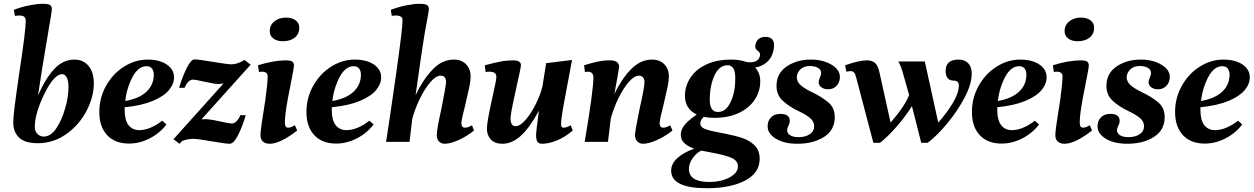

<svg xmlns="http://www.w3.org/2000/svg" viewBox="-20 -750 6627 1015"><path d="M50 -102Q50 -129 58.5 -196Q67 -263 83 -372Q116 -587 116 -639Q116 -655 108 -661.5Q100 -668 83 -668Q73 -668 59 -666L53 -698Q95 -714 136.5 -722Q178 -730 208 -730Q231 -730 242.5 -724.5Q254 -719 254 -703Q255 -695 236 -586Q197 -358 181 -246Q222 -338 268 -386.5Q314 -435 374 -435Q421 -435 448.5 -401Q476 -367 476 -309Q476 -238 437.5 -164Q399 -90 331 -41.5Q263 7 179 7Q111 7 80.5 -23Q50 -53 50 -102ZM324 -176Q342 -236 342 -290Q342 -324 332.5 -341Q323 -358 309 -358Q266 -358 215 -254.5Q164 -151 164 -78Q164 -56 178 -42Q192 -28 211 -28Q248 -28 277.5 -71.5Q307 -115 324 -176Z M505 -158Q505 -233 541 -297Q577 -361 636 -398Q695 -435 760 -435Q823 -435 861.5 -409Q900 -383 900 -341Q900 -306 873 -273.5Q846 -241 787.5 -216.5Q729 -192 639 -183V-168Q639 -115 659.5 -88.5Q680 -62 716 -62Q773 -62 838 -112L860 -92Q825 -46 771.5 -18.5Q718 9 662 9Q588 9 546.5 -35.5Q505 -80 505 -158ZM793 -355Q793 -375 783.5 -387.5Q774 -400 754 -400Q703 -400 669 -319Q648 -270 642 -216Q716 -229 754.5 -265.5Q793 -302 793 -355Z M1162 -309Q1147 -306 1134 -306Q1115 -306 1064 -317.5Q1013 -329 1000 -329Q974 -329 956 -286H927Q944 -344 967 -390Q990 -436 1008 -436Q1028 -436 1105.5 -423Q1183 -410 1203 -410Q1235 -410 1273 -433L1305 -408L1045 -119Q1056 -120 1064 -120Q1090 -120 1141.5 -108.5Q1193 -97 1205 -97Q1231 -97 1251 -141H1279Q1261 -79 1238 -34.5Q1215 10 1194 10Q1173 10 1098.5 -3Q1024 -16 1002 -16Q973 -16 943 -5L929 10L897 -14Z M1357 -36Q1357 -53 1363 -93.5Q1369 -134 1371 -147L1383 -223Q1395 -313 1395 -346Q1395 -371 1365 -371Q1357 -371 1349 -369L1344 -405Q1427 -431 1493 -431Q1513 -431 1523.5 -425.5Q1534 -420 1534 -402Q1534 -393 1522 -333Q1505 -246 1502 -230Q1486 -144 1486 -102Q1486 -75 1503 -75Q1519 -75 1539 -88L1551 -60Q1509 -27 1471.5 -8.5Q1434 10 1406 10Q1383 10 1370 -1.5Q1357 -13 1357 -36ZM1406 -585Q1406 -617 1430.5 -637Q1455 -657 1492 -657Q1524 -657 1543 -642.5Q1562 -628 1562 -604Q1562 -570 1538 -551Q1514 -532 1475 -532Q1444 -532 1425 -546.5Q1406 -561 1406 -585Z M1600 -158Q1600 -233 1636 -297Q1672 -361 1731 -398Q1790 -435 1855 -435Q1918 -435 1956.5 -409Q1995 -383 1995 -341Q1995 -306 1968 -273.5Q1941 -241 1882.5 -216.5Q1824 -192 1734 -183V-168Q1734 -115 1754.5 -88.5Q1775 -62 1811 -62Q1868 -62 1933 -112L1955 -92Q1920 -46 1866.5 -18.5Q1813 9 1757 9Q1683 9 1641.5 -35.5Q1600 -80 1600 -158ZM1888 -355Q1888 -375 1878.5 -387.5Q1869 -400 1849 -400Q1798 -400 1764 -319Q1743 -270 1737 -216Q1811 -229 1849.5 -265.5Q1888 -302 1888 -355Z M2289 -35Q2289 -66 2314 -178Q2338 -299 2338 -316Q2338 -350 2309 -350Q2284 -350 2254 -314.5Q2224 -279 2198 -225Q2172 -171 2159 -119L2145 0H2021Q2039 -113 2073.5 -355.5Q2108 -598 2108 -644Q2108 -656 2099 -662Q2090 -668 2075 -668Q2060 -668 2051 -666L2046 -698Q2088 -714 2129 -722Q2170 -730 2198 -730Q2224 -730 2235.5 -724.5Q2247 -719 2247 -701Q2247 -690 2237 -640Q2225 -579 2208 -464L2177 -247Q2214 -326 2265 -380.5Q2316 -435 2379 -435Q2420 -435 2444 -410Q2468 -385 2468 -345Q2468 -323 2461 -290Q2454 -257 2440 -197Q2419 -117 2419 -98Q2419 -90 2423 -82.5Q2427 -75 2438 -75Q2455 -75 2475 -88L2486 -60Q2446 -28 2403 -9Q2360 10 2331 10Q2313 10 2301 -2Q2289 -14 2289 -35Z M2554 -70Q2554 -106 2584 -239Q2604 -326 2604 -344Q2604 -371 2567 -371Q2555 -371 2547 -369L2543 -405Q2597 -419 2628 -425Q2659 -431 2693 -431Q2734 -431 2734 -405Q2734 -395 2713 -302Q2690 -198 2684.5 -167Q2679 -136 2679 -122Q2679 -104 2685.5 -93.5Q2692 -83 2706 -83Q2730 -83 2759.5 -117.5Q2789 -152 2813.5 -202Q2838 -252 2848 -295L2867 -416L3004 -433Q2965 -228 2955.5 -173Q2946 -118 2946 -92Q2946 -75 2959 -75Q2977 -75 2997 -88L3008 -60Q2964 -23 2921.5 -6.5Q2879 10 2846 10Q2828 10 2821 -1Q2814 -12 2814 -36Q2814 -54 2829 -165Q2777 -70 2731 -30Q2685 10 2636 10Q2596 10 2575 -12.5Q2554 -35 2554 -70Z M3337 -35Q3337 -58 3362 -178Q3387 -288 3387 -316Q3387 -332 3379 -341Q3371 -350 3357 -350Q3333 -350 3303.5 -316Q3274 -282 3248.5 -229Q3223 -176 3209 -124L3194 0H3071Q3117 -273 3117 -339Q3117 -371 3088 -371Q3080 -371 3072 -369L3068 -405Q3106 -417 3138.5 -424Q3171 -431 3204 -431Q3253 -431 3253 -396Q3249 -368 3228 -253Q3264 -330 3314.5 -382.5Q3365 -435 3427 -435Q3468 -435 3492 -410Q3516 -385 3516 -345Q3516 -323 3509 -290Q3502 -257 3488 -197Q3467 -117 3467 -98Q3467 -90 3471 -82.5Q3475 -75 3486 -75Q3503 -75 3523 -88L3535 -60Q3495 -28 3451.5 -9Q3408 10 3379 10Q3361 10 3349 -2.5Q3337 -15 3337 -35Z M3528 152Q3528 116 3560.5 86Q3593 56 3650 36Q3616 24 3597.5 6.5Q3579 -11 3579 -38Q3579 -60 3593 -81Q3607 -102 3637 -125L3663 -145Q3601 -174 3601 -243Q3601 -294 3629 -338Q3657 -382 3712.5 -408.5Q3768 -435 3845 -435Q3915 -435 3957 -405.5Q3999 -376 3999 -320Q3999 -268 3970.5 -224Q3942 -180 3887 -153.5Q3832 -127 3756 -127Q3728 -127 3700 -132Q3682 -114 3682 -98Q3682 -78 3707.5 -68Q3733 -58 3789 -48L3815 -43Q3871 -32 3908 -19Q3945 -6 3970.5 20Q3996 46 3996 90Q3996 164 3919 204.5Q3842 245 3717 245Q3528 245 3528 152ZM3881 130Q3881 100 3849 85.5Q3817 71 3754 59L3687 46Q3661 59 3641.5 86.5Q3622 114 3622 143Q3622 211 3727 212Q3792 212 3836.5 188Q3881 164 3881 130ZM3853 -237Q3867 -276 3867 -339Q3867 -405 3826 -405Q3773 -405 3747 -326Q3732 -278 3732 -223Q3732 -158 3775 -158Q3803 -158 3821.5 -178.5Q3840 -199 3853 -237ZM3998 -459Q4000 -472 3985 -482Q3970 -492 3973 -510Q3980 -555 4027 -555Q4079 -555 4071 -496Q4058 -400 3949 -389L3910 -427Q3941 -416 3967.5 -423.5Q3994 -431 3998 -459Z M4038 -83Q4038 -111 4056 -129.5Q4074 -148 4106 -148Q4155 -148 4155 -111Q4155 -98 4147 -84Q4141 -70 4141 -62Q4141 -45 4157 -35Q4173 -25 4201 -25Q4239 -25 4261.5 -41Q4284 -57 4284 -82Q4284 -107 4263.5 -125Q4243 -143 4201 -163Q4154 -185 4119.5 -216Q4085 -247 4085 -296Q4085 -362 4138.5 -398.5Q4192 -435 4267 -435Q4330 -435 4375 -408.5Q4420 -382 4420 -343Q4420 -315 4402.5 -296.5Q4385 -278 4358 -278Q4336 -278 4322 -288.5Q4308 -299 4308 -315Q4308 -327 4315 -341Q4321 -355 4321 -364Q4321 -381 4304.5 -391Q4288 -401 4261 -401Q4230 -401 4211.5 -383.5Q4193 -366 4192 -341Q4193 -317 4213.5 -299Q4234 -281 4278 -260Q4322 -239 4357.5 -210Q4393 -181 4393 -131Q4393 -62 4336 -26Q4279 10 4195 10Q4126 10 4082 -16.5Q4038 -43 4038 -83Z M4477 -374Q4469 -374 4454 -371L4448 -405Q4522 -431 4564 -431Q4590 -431 4606 -417Q4622 -403 4630 -364L4688 -102Q4763 -188 4786 -248L4756 -354Q4744 -399 4729 -425H4869L4940 -102Q4988 -156 5018.5 -208Q5049 -260 5049 -299Q5049 -324 5019 -324Q5000 -324 4989.5 -337.5Q4979 -351 4979 -375Q4979 -435 5047 -435Q5080 -435 5098.5 -415.5Q5117 -396 5117 -361Q5117 -306 5079.5 -234.5Q5042 -163 4987.5 -97.5Q4933 -32 4884 5H4850L4801 -189Q4765 -132 4718.5 -79Q4672 -26 4632 5H4597L4506 -341Q4502 -359 4495 -366.5Q4488 -374 4477 -374Z M5118 -158Q5118 -233 5154 -297Q5190 -361 5249 -398Q5308 -435 5373 -435Q5436 -435 5474.5 -409Q5513 -383 5513 -341Q5513 -306 5486 -273.5Q5459 -241 5400.5 -216.5Q5342 -192 5252 -183V-168Q5252 -115 5272.5 -88.5Q5293 -62 5329 -62Q5386 -62 5451 -112L5473 -92Q5438 -46 5384.5 -18.5Q5331 9 5275 9Q5201 9 5159.5 -35.5Q5118 -80 5118 -158ZM5406 -355Q5406 -375 5396.5 -387.5Q5387 -400 5367 -400Q5316 -400 5282 -319Q5261 -270 5255 -216Q5329 -229 5367.5 -265.5Q5406 -302 5406 -355Z M5559 -36Q5559 -53 5565 -93.5Q5571 -134 5573 -147L5585 -223Q5597 -313 5597 -346Q5597 -371 5567 -371Q5559 -371 5551 -369L5546 -405Q5629 -431 5695 -431Q5715 -431 5725.5 -425.5Q5736 -420 5736 -402Q5736 -393 5724 -333Q5707 -246 5704 -230Q5688 -144 5688 -102Q5688 -75 5705 -75Q5721 -75 5741 -88L5753 -60Q5711 -27 5673.5 -8.5Q5636 10 5608 10Q5585 10 5572 -1.5Q5559 -13 5559 -36ZM5608 -585Q5608 -617 5632.5 -637Q5657 -657 5694 -657Q5726 -657 5745 -642.5Q5764 -628 5764 -604Q5764 -570 5740 -551Q5716 -532 5677 -532Q5646 -532 5627 -546.5Q5608 -561 5608 -585Z M5782 -83Q5782 -111 5800 -129.5Q5818 -148 5850 -148Q5899 -148 5899 -111Q5899 -98 5891 -84Q5885 -70 5885 -62Q5885 -45 5901 -35Q5917 -25 5945 -25Q5983 -25 6005.5 -41Q6028 -57 6028 -82Q6028 -107 6007.5 -125Q5987 -143 5945 -163Q5898 -185 5863.5 -216Q5829 -247 5829 -296Q5829 -362 5882.5 -398.5Q5936 -435 6011 -435Q6074 -435 6119 -408.5Q6164 -382 6164 -343Q6164 -315 6146.5 -296.5Q6129 -278 6102 -278Q6080 -278 6066 -288.5Q6052 -299 6052 -315Q6052 -327 6059 -341Q6065 -355 6065 -364Q6065 -381 6048.5 -391Q6032 -401 6005 -401Q5974 -401 5955.5 -383.5Q5937 -366 5936 -341Q5937 -317 5957.5 -299Q5978 -281 6022 -260Q6066 -239 6101.5 -210Q6137 -181 6137 -131Q6137 -62 6080 -26Q6023 10 5939 10Q5870 10 5826 -16.5Q5782 -43 5782 -83Z M6192 -158Q6192 -233 6228 -297Q6264 -361 6323 -398Q6382 -435 6447 -435Q6510 -435 6548.5 -409Q6587 -383 6587 -341Q6587 -306 6560 -273.5Q6533 -241 6474.5 -216.5Q6416 -192 6326 -183V-168Q6326 -115 6346.5 -88.5Q6367 -62 6403 -62Q6460 -62 6525 -112L6547 -92Q6512 -46 6458.5 -18.5Q6405 9 6349 9Q6275 9 6233.5 -35.5Q6192 -80 6192 -158ZM6480 -355Q6480 -375 6470.5 -387.5Q6461 -400 6441 -400Q6390 -400 6356 -319Q6335 -270 6329 -216Q6403 -229 6441.5 -265.5Q6480 -302 6480 -355Z"/></svg>

Font: Unna
Style: Bold Italic
Weight: 700
Italic angle: -8.05°
Designer: Jorge de Buen Unna
Foundry: Omnibus-Type
Version: Version 2.008